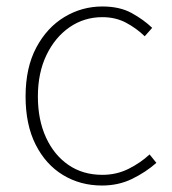

<svg xmlns="http://www.w3.org/2000/svg" viewBox="-20 -560 532 593"><path d="M295 13Q228 13 174.5 -19.5Q121 -52 90 -113.5Q59 -175 59 -262Q59 -351 92 -413Q125 -475 179 -507.5Q233 -540 296 -540Q350 -540 387 -519.5Q424 -499 450 -474L427 -448Q401 -473 369 -490Q337 -507 296 -507Q240 -507 195 -476Q150 -445 123.5 -390Q97 -335 97 -262Q97 -190 122 -135.5Q147 -81 191.5 -50.5Q236 -20 296 -20Q340 -20 377 -38.5Q414 -57 442 -83L463 -57Q430 -28 388 -7.5Q346 13 295 13Z"/></svg>

Font: Noto Sans JP
Style: Regular
Weight: 100
Designer: Ryoko NISHIZUKA 西塚涼子 (kana, bopomofo & ideographs); Paul D. Hunt (Latin, Greek & Cyrillic); Sandoll Communications 산돌커뮤니
Foundry: Adobe
Version: Version 2.004;hotconv 1.0.118;makeotfexe 2.5.65603